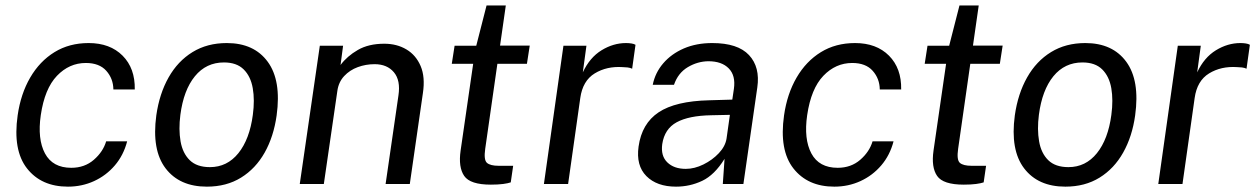

<svg xmlns="http://www.w3.org/2000/svg" viewBox="-20 -688 4694 718"><path d="M234 10Q134.5 10 81 -58.2Q27.5 -126.5 46 -256.5Q57.5 -337 93 -398Q128.5 -459 183.8 -493Q239 -527 311.5 -527Q391.5 -527 438.5 -479.8Q485.5 -432.5 484 -353.5H404Q403.5 -394 377.5 -423.2Q351.5 -452.5 301 -452.5Q239 -452.5 193 -404.5Q147 -356.5 132.5 -257.5Q119.5 -168 148.2 -114.2Q177 -60.5 246.5 -60.5Q296.5 -60.5 331 -90.5Q365.5 -120.5 377 -159.5H455.5Q442 -107.5 409.5 -69.5Q377 -31.5 331.8 -10.8Q286.5 10 234 10Z M753.5 10Q651.5 10 599.2 -58.5Q547 -127 564.5 -256.5Q576 -337.5 610.5 -398.5Q645 -459.5 700 -493.2Q755 -527 828 -527Q930 -527 981.2 -457Q1032.5 -387 1014.5 -256.5Q1003.5 -177.5 969.8 -117.5Q936 -57.5 881.5 -23.8Q827 10 753.5 10ZM765 -63Q829.5 -63 871.5 -115.2Q913.5 -167.5 925.5 -258.5Q933 -314 925.2 -358.2Q917.5 -402.5 891.2 -428.5Q865 -454.5 817.5 -454.5Q751 -454.5 708.8 -402.8Q666.5 -351 654.5 -258.5Q647.5 -204 655.2 -159.5Q663 -115 689.5 -89Q716 -63 765 -63Z M1101 0 1176 -517H1263L1253.5 -445Q1278 -478 1318.2 -501.2Q1358.5 -524.5 1417 -524.5Q1464 -524.5 1499.8 -503.2Q1535.5 -482 1553 -441Q1570.5 -400 1561.5 -340L1512.5 0H1422L1470 -331Q1478.5 -387.5 1453 -417.8Q1427.5 -448 1381 -448Q1348 -448 1318 -437Q1288 -426 1267 -403.5Q1246 -381 1241.5 -347.5L1191 0Z M1815.5 2.5Q1738.5 2.5 1716 -30Q1693.5 -62.5 1702.5 -125L1749.5 -449.5H1669.5L1680 -517H1761L1799.5 -667.5H1871.5L1850 -517.5H1961L1950.5 -449.5H1840L1794.5 -131.5Q1788.5 -90 1801 -79Q1813.5 -68 1845 -68H1899L1890 -6Q1880 -2.5 1861.5 0Q1843 2.5 1815.5 2.5Z M2014 0 2087 -517H2173L2159.5 -417.5Q2185.5 -473 2229.5 -500Q2273.5 -527 2321 -527Q2331.5 -527 2341.2 -525.5Q2351 -524 2356.5 -520.5L2344 -431Q2337.5 -434.5 2326.8 -435.8Q2316 -437 2308.5 -437Q2249 -441 2204 -413.5Q2159 -386 2150 -321.5L2104.5 0Z M2508 10Q2436.5 10 2397.2 -29.5Q2358 -69 2368 -140Q2380 -226 2443 -268Q2506 -310 2632.5 -313L2718.5 -315.5L2724.5 -356Q2731.5 -405.5 2705.2 -432.2Q2679 -459 2629 -459Q2588.5 -458.5 2552 -436.8Q2515.5 -415 2500.5 -371H2421Q2430 -416 2460.2 -451.2Q2490.5 -486.5 2537.2 -506.8Q2584 -527 2643.5 -527Q2739 -527 2781 -482Q2823 -437 2812 -361L2760 0H2683L2689.5 -94Q2652 -33.5 2606 -11.8Q2560 10 2508 10ZM2544.5 -56.5Q2577 -56.5 2610.5 -73Q2644 -89.5 2668.2 -115.2Q2692.5 -141 2697 -170L2709.5 -258.5L2639 -257Q2556 -255.5 2510.5 -230.8Q2465 -206 2456.5 -149Q2450.5 -105 2475.5 -80.8Q2500.5 -56.5 2544.5 -56.5Z M3100 10Q3000.5 10 2947 -58.2Q2893.5 -126.5 2912 -256.5Q2923.5 -337 2959 -398Q2994.5 -459 3049.8 -493Q3105 -527 3177.5 -527Q3257.5 -527 3304.5 -479.8Q3351.5 -432.5 3350 -353.5H3270Q3269.5 -394 3243.5 -423.2Q3217.5 -452.5 3167 -452.5Q3105 -452.5 3059 -404.5Q3013 -356.5 2998.5 -257.5Q2985.5 -168 3014.2 -114.2Q3043 -60.5 3112.5 -60.5Q3162.5 -60.5 3197 -90.5Q3231.5 -120.5 3243 -159.5H3321.5Q3308 -107.5 3275.5 -69.5Q3243 -31.5 3197.8 -10.8Q3152.5 10 3100 10Z M3584 2.5Q3507 2.5 3484.5 -30Q3462 -62.5 3471 -125L3518 -449.5H3438L3448.5 -517H3529.5L3568 -667.5H3640L3618.5 -517.5H3729.5L3719 -449.5H3608.5L3563 -131.5Q3557 -90 3569.5 -79Q3582 -68 3613.5 -68H3667.5L3658.5 -6Q3648.5 -2.5 3630 0Q3611.5 2.5 3584 2.5Z M3964 10Q3862 10 3809.8 -58.5Q3757.5 -127 3775 -256.5Q3786.5 -337.5 3821 -398.5Q3855.5 -459.5 3910.5 -493.2Q3965.5 -527 4038.5 -527Q4140.5 -527 4191.8 -457Q4243 -387 4225 -256.5Q4214 -177.5 4180.2 -117.5Q4146.5 -57.5 4092 -23.8Q4037.5 10 3964 10ZM3975.5 -63Q4040 -63 4082 -115.2Q4124 -167.5 4136 -258.5Q4143.5 -314 4135.8 -358.2Q4128 -402.5 4101.8 -428.5Q4075.5 -454.5 4028 -454.5Q3961.5 -454.5 3919.2 -402.8Q3877 -351 3865 -258.5Q3858 -204 3865.8 -159.5Q3873.5 -115 3900 -89Q3926.5 -63 3975.5 -63Z M4311.5 0 4384.5 -517H4470.5L4457 -417.5Q4483 -473 4527 -500Q4571 -527 4618.5 -527Q4629 -527 4638.8 -525.5Q4648.5 -524 4654 -520.5L4641.5 -431Q4635 -434.5 4624.2 -435.8Q4613.5 -437 4606 -437Q4546.5 -441 4501.5 -413.5Q4456.5 -386 4447.5 -321.5L4402 0Z"/></svg>

Font: Public Sans
Style: Italic
Weight: 400
Italic angle: -8°
Designer: The Public Sans project authors (U.S. Web Design System). Libre Franklin designed by Pablo Impallari and Rodrigo Fuenzal
Version: Version 1.008; ttfautohint (v1.8.1) -l 8 -r 50 -G 200 -x 14 